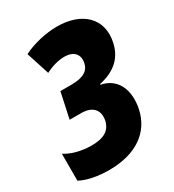

<svg xmlns="http://www.w3.org/2000/svg" viewBox="-182 -828 850 939"><g transform="rotate(-30 243.0 -358.0)"><path d="M158 10C310 10 406 -59 431 -174C452 -273 418 -356 328 -373L329 -377C421 -397 469 -446 485 -520C512 -642 429 -726 286 -726C223 -726 149 -709 94 -681L136 -551C173 -570 211 -580 243 -580C295 -580 322 -551 313 -505C305 -464 271 -444 205 -444H143L112 -300H176C242 -300 271 -265 261 -210C250 -160 213 -137 143 -137C87 -137 33 -151 -4 -175V-23C34 -2 93 10 158 10Z"/></g></svg>

Font: Noto Sans ExtraCondensed Black
Style: Italic
Weight: 900
Width: 2
Italic angle: -12°
Designer: Monotype Design Team
Foundry: Monotype Imaging Inc.
Version: Version 2.013